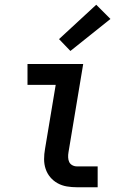

<svg xmlns="http://www.w3.org/2000/svg" viewBox="-20 -790 540 810"><path d="M305 0Q283 0 262 -3.5Q241 -7 223 -17Q205 -27 192 -42.5Q179 -58 172.5 -77.5Q166 -97 166 -118.5Q166 -140 170 -162L215 -432H96V-520H331L269 -148Q267 -137 267.5 -126Q268 -115 272 -106.5Q276 -98 285 -93Q294 -88 305 -88H392V0ZM277 -575 229 -625 386 -770 446 -710Z"/></svg>

Font: Iosevka SS04 Semibold Oblique
Style: Regular
Weight: 600
Italic angle: -9°
Monospace: yes
Designer: Belleve Invis
Foundry: Belleve Invis
Version: Version 19.0.0; ttfautohint (v1.8.4)